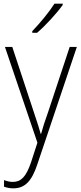

<svg xmlns="http://www.w3.org/2000/svg" viewBox="-20 -785 442 1047"><path d="M322 -758V-765H277C248 -719 198 -659 156 -615V-606H182C229 -646 290 -713 322 -758ZM7 -529 184 -7 149 101C122 180 94 207 50 207C33 207 18 203 2 197V233C19 239 34 242 53 242C117 242 154 201 184 110L399 -529H360L242 -173C225 -126 213 -88 204 -55H202C195 -82 184 -114 164 -175L47 -529Z"/></svg>

Font: Noto Sans Myanmar UI SemiCondensed ExtraLight
Style: Regular
Weight: 200
Width: 4
Designer: Monotype Design Team
Foundry: Monotype Imaging Inc.
Version: Version 2.103